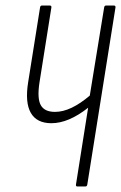

<svg xmlns="http://www.w3.org/2000/svg" viewBox="-20 -675 438 695"><path d="M392 -655Q399 -655 398 -648L296 -7Q295 0 289 0H260Q254 0 255 -7L299 -285Q228 -229 166 -229Q113 -229 91.5 -266.5Q70 -304 82 -378L125 -648Q126 -655 132 -655H160Q167 -655 166 -648L123 -377Q114 -319 127.5 -294.5Q141 -270 179 -270Q208 -270 239.5 -285Q271 -300 305 -329L357 -648Q358 -655 364 -655Z"/></svg>

Font: Sofia Sans Extra Condensed Light
Style: Italic
Weight: 300
Italic angle: -9°
Version: Version 4.100